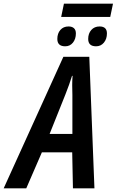

<svg xmlns="http://www.w3.org/2000/svg" viewBox="-82 -1025 635 1045"><path d="M251 -933 266 -1005H533L518 -933ZM273 -773Q230 -773 230 -813Q230 -843 246.5 -862Q263 -881 291 -881Q310 -881 320.5 -871.5Q331 -862 331 -843Q331 -813 315 -793Q299 -773 273 -773ZM441 -773Q398 -773 398 -813Q398 -843 415 -862Q432 -881 460 -881Q500 -881 500 -843Q500 -813 483.5 -793Q467 -773 441 -773ZM-62 0 263 -716H404L432 0H315L311 -196H146L61 0ZM188 -296H312V-508Q311 -535 311 -561Q311 -587 313 -612H310Q303 -589 294 -564Q285 -539 274 -511Z"/></svg>

Font: Noto Sans Condensed SemiBold
Style: Italic
Weight: 600
Width: 3
Italic angle: -12°
Designer: Monotype Design Team
Foundry: Monotype Imaging Inc.
Version: Version 2.013; ttfautohint (v1.8.4.7-5d5b)